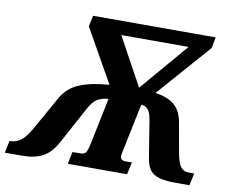

<svg xmlns="http://www.w3.org/2000/svg" viewBox="-117 -813 1095 913"><g transform="rotate(10 430.5 -357.0)"><path d="M-27 -59H-22Q6 -59 30 -78Q54 -97 85 -154L165 -297Q195 -352 253.5 -375.5Q312 -399 395 -404L250 -661L261 -714H853L843 -661L617 -404Q676 -396 709 -368.5Q742 -341 752 -283L775 -154Q784 -98 798.5 -78.5Q813 -59 834 -59H865L852 0H787Q735 0 705.5 -8.5Q676 -17 661 -37Q646 -57 640 -94L612 -268Q606 -307 593 -322Q580 -337 560 -337L511 -100Q508 -88 508 -81Q508 -69 514.5 -64Q521 -59 536 -59H564L551 0H265L277 -59H315Q333 -59 341 -69Q349 -79 356 -115L402 -337Q377 -337 352.5 -324.5Q328 -312 308 -273L211 -94Q183 -42 143.5 -21Q104 0 44 0H-39ZM734 -647H409L536 -415Z"/></g></svg>

Font: Noto Serif NarrowBlack
Style: Italic
Weight: 900
Width: 4
Italic angle: -12°
Designer: Monotype Design Team
Foundry: Monotype Imaging Inc.
Version: Version 1.001